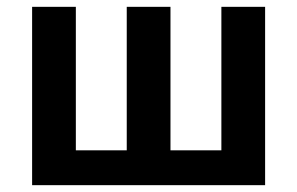

<svg xmlns="http://www.w3.org/2000/svg" viewBox="-20 -542 870 562"><path d="M74 -522H202V-102H351V-522H479V-102H628V-522H756V0H74Z"/></svg>

Font: IBM Plex Sans SmBld
Style: Regular
Weight: 600
Designer: Mike Abbink, Paul van der Laan, Pieter van Rosmalen
Foundry: Bold Monday
Version: Version 3.005